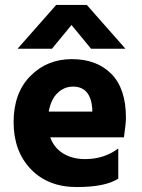

<svg xmlns="http://www.w3.org/2000/svg" viewBox="-20 -751 573 776"><path d="M190 -554H51L207 -731H331L487 -554H348L269 -650ZM275 -401Q240 -401 213 -375.5Q186 -350 177 -300H353V-312Q346 -401 275 -401ZM458 -29Q406 5 290 5Q174 5 104.5 -67.5Q35 -140 35 -257.5Q35 -375 102.5 -443.5Q170 -512 270.5 -512Q371 -512 430 -452.5Q489 -393 489 -275Q489 -252 481 -196H183Q198 -154 235 -131Q272 -108 324 -108Q401 -108 458 -151Z"/></svg>

Font: Hind Kochi
Style: Bold
Weight: 700
Designer: Dhruvi Tolia
Foundry: Indian Type Foundry
Version: Version 0.702;PS 1.0;hotconv 1.0.81;makeotf.lib2.5.63406